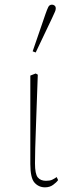

<svg xmlns="http://www.w3.org/2000/svg" viewBox="-20 -790 297 823"><path d="M173 13Q146 13 128 -7Q110 -27 110 -87V-466L133 -475L142 -470Q139 -389 137 -330.5Q135 -272 133.5 -229.5Q132 -187 131 -154Q130 -121 130 -90Q130 -44 142 -29.5Q154 -15 177 -15Q194 -15 203.5 -19.5Q213 -24 223 -31L229 -18Q222 -8 207.5 2.5Q193 13 173 13ZM120 -570 175 -730Q182 -750 187 -760Q192 -770 203 -770Q209 -770 214 -766Q219 -762 219 -754Q219 -747 215.5 -739.5Q212 -732 203 -712L133 -565Z"/></svg>

Font: Source Serif 4 ExtraLight
Style: Regular
Weight: 200
Designer: Frank Grießhammer
Foundry: Adobe
Version: Version 4.005;hotconv 1.1.0;makeotfexe 2.6.0